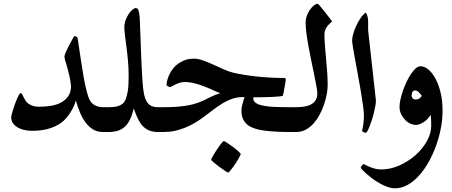

<svg xmlns="http://www.w3.org/2000/svg" viewBox="-20 -704 2413 1024"><path d="M552.2 0H528.3Q500 0 477.8 -12.9Q455.6 -25.9 438.2 -48.3Q420.9 -70.8 407.7 -101.6Q394.5 -132.3 384.3 -168.5Q377.9 -141.6 360.4 -112.3Q342.8 -83 322.3 -62.5Q295.4 -36.6 252.2 -21.5Q209 -6.3 150.4 -6.3Q127 -6.3 106.7 -11.5Q86.4 -16.6 71.3 -26.1Q56.2 -35.6 47.9 -49.1Q39.6 -62.5 39.6 -79.1Q39.6 -82.5 42.2 -92.8Q44.9 -103 49.3 -117.7Q53.7 -132.3 59.3 -147.9Q64.9 -163.6 70.6 -176.8Q76.2 -189.9 81.3 -198.7Q86.4 -207.5 90.3 -207.5Q95.7 -207.5 99.4 -198.7Q103 -189.9 106.9 -183.6Q110.4 -178.2 114.7 -169.9Q119.1 -161.6 127.9 -154.1Q136.7 -146.5 151.6 -140.6Q166.5 -134.8 190.9 -134.8Q224.6 -134.8 254.6 -140.1Q284.7 -145.5 307.9 -158.4Q331.1 -171.4 345 -192.6Q358.9 -213.9 358.9 -245.6Q355.5 -275.9 349.9 -301Q344.2 -326.2 338.4 -345.7L328.1 -379.9Q323.7 -394.5 323.7 -402.8Q323.7 -408.7 331.3 -426.3Q338.9 -443.8 348.6 -462.9Q358.4 -481.9 367.2 -496.8Q376 -511.7 377 -511.7Q380.4 -511.7 387.2 -508.5Q394 -505.4 395 -494.1Q402.3 -446.3 409.7 -395.5Q417 -344.7 425 -299.3Q433.1 -253.9 441.9 -218.8Q450.7 -183.6 460 -167.5Q470.7 -149.4 489.5 -140.9Q508.3 -132.3 528.3 -132.3H552.2Q564.5 -132.3 571.5 -124.8Q578.6 -117.2 582.3 -106.7Q585.9 -96.2 586.9 -85.2Q587.9 -74.2 587.9 -66.4Q587.9 -58.6 586.9 -47.4Q585.9 -36.1 582.3 -25.4Q578.6 -14.6 571.5 -7.3Q564.5 0 552.2 0Z M822.8 0Q793.9 0 773.9 -8.8Q753.9 -17.6 739.5 -33.9Q725.1 -50.3 714.1 -73.5Q703.1 -96.7 693.4 -125.5Q685.1 -91.3 673.8 -67.6Q662.6 -43.9 646.5 -28.8Q630.4 -13.7 608.6 -6.8Q586.9 0 558.6 0H533.7Q525.9 0 519.8 -2.2Q513.7 -4.4 509.8 -11.5Q505.9 -18.6 503.7 -31.7Q501.5 -44.9 501.5 -66.9Q501.5 -97.7 509 -115Q516.6 -132.3 533.7 -132.3H558.6Q583.5 -132.3 601.3 -136Q619.1 -139.6 633.3 -150.4Q644 -158.7 650.6 -175.8Q657.2 -192.9 660.9 -214.4Q664.6 -235.8 665.3 -259.8Q666 -283.7 666 -304.7Q666 -340.3 662.6 -379.4Q659.2 -418.5 654.5 -453.1Q649.9 -487.8 646.5 -515.9Q643.1 -543.9 643.1 -558.1Q643.1 -578.1 649.9 -596.4Q656.7 -614.7 666.3 -629.4Q675.8 -644 686.5 -652.6Q697.3 -661.1 704.1 -661.1Q714.8 -661.1 719.2 -646.5Q723.6 -631.8 725.1 -609.9Q727.1 -571.8 728.5 -526.6Q730 -481.4 731.7 -436Q733.4 -390.6 735.4 -348.4Q737.3 -306.2 739.7 -273.9Q742.2 -233.9 747.3 -206.8Q752.4 -179.7 762 -163.3Q771.5 -147 786.1 -139.6Q800.8 -132.3 822.8 -132.3H848.1Q855.5 -132.3 861.3 -129.6Q867.2 -127 871.3 -119.9Q875.5 -112.8 877.9 -100.3Q880.4 -87.9 880.4 -66.9Q880.4 -32.7 871.6 -16.4Q862.8 0 848.1 0Z M1549.3 0H1525.4Q1450.2 0 1392.6 -7.1Q1335 -14.2 1305.7 -34.2Q1267.6 -60.1 1267.6 -114.3Q1267.6 -120.6 1269 -129.6Q1270.5 -138.7 1272.9 -148.7Q1275.4 -158.7 1278.3 -168.7Q1281.2 -178.7 1284.7 -186H1272.9Q1242.7 -186 1215.8 -176.3Q1189 -166.5 1163.3 -150.6Q1137.7 -134.8 1112.5 -115Q1087.4 -95.2 1061 -76.2Q1039.6 -60.5 1016.4 -47.1Q993.2 -33.7 967 -22.9Q940.9 -12.2 912.4 -6.1Q883.8 0 852.1 0H828.1Q815.9 0 808.8 -7.3Q801.8 -14.6 798.3 -25.4Q794.9 -36.1 793.9 -47.4Q793 -58.6 793 -66.4Q793 -74.2 793.9 -85.2Q794.9 -96.2 798.3 -106.7Q801.8 -117.2 808.8 -124.8Q815.9 -132.3 828.1 -132.3H852.1Q916.5 -132.3 963.9 -138.9Q1011.2 -145.5 1049.3 -161.1Q1061 -165.5 1074.2 -172.4Q1087.4 -179.2 1101.3 -186Q1115.2 -192.9 1128.9 -198.2Q1142.6 -203.6 1154.8 -206.1Q1141.1 -211.4 1119.6 -221.7Q1098.1 -231.9 1072.5 -241.9Q1046.9 -252 1018.8 -259.3Q990.7 -266.6 964.8 -266.6Q951.2 -266.6 938 -262.5Q924.8 -258.3 914.3 -252.9Q903.8 -247.6 896.2 -243.4Q888.7 -239.3 888.2 -239.3Q886.7 -239.3 883.3 -240.5Q879.9 -241.7 876.7 -243.4Q873.5 -245.1 870.8 -246.6Q868.2 -248 868.2 -249.5Q868.2 -262.2 872.6 -278.1Q877 -293.9 885 -310.1Q893.1 -326.2 904.8 -340.6Q916.5 -355 930.7 -364.7Q946.8 -375.5 966.1 -383.3Q985.4 -391.1 1016.6 -391.1Q1036.6 -391.1 1063.2 -381.6Q1089.8 -372.1 1118.2 -359.1Q1146.5 -346.2 1174.8 -333.5Q1203.1 -320.8 1226.1 -315.9Q1278.3 -303.7 1349.9 -295.9Q1421.4 -288.1 1498 -288.1Q1501.5 -288.1 1502.9 -285.2Q1504.4 -282.2 1504.4 -279.3Q1504.4 -277.8 1502.4 -265.9Q1500.5 -253.9 1497.8 -239.5Q1495.1 -225.1 1492.7 -211.4Q1490.2 -197.8 1488.8 -193.8Q1488.3 -191.9 1471.9 -189.9Q1455.6 -188 1431.9 -187Q1408.2 -186 1381.1 -185.5Q1354 -185.1 1331.5 -185.1Q1331.1 -183.6 1331.1 -181.2V-176.8Q1331.1 -168 1338.1 -160.6Q1345.2 -153.3 1356 -148.4Q1370.1 -142.6 1392.1 -138.9Q1414.1 -135.3 1438 -134Q1461.9 -132.8 1485.1 -132.6Q1508.3 -132.3 1525.4 -132.3H1549.3Q1561.5 -132.3 1568.6 -124.8Q1575.7 -117.2 1579.3 -106.7Q1583 -96.2 1584 -85.2Q1585 -74.2 1585 -66.4Q1585 -58.6 1584 -47.4Q1583 -36.1 1579.3 -25.4Q1575.7 -14.6 1568.6 -7.3Q1561.5 0 1549.3 0ZM1263.7 117.7Q1263.7 120.1 1259.5 128.2Q1255.4 136.2 1249 147.2Q1242.7 158.2 1234.6 170.4Q1226.6 182.6 1219 192.6Q1211.4 202.6 1205.1 209.5Q1198.7 216.3 1196.3 216.3Q1194.3 216.3 1179.7 206.8Q1165 197.3 1148.9 185.3Q1132.8 173.3 1119.6 162.1Q1106.4 150.9 1106.4 147.9Q1106.4 145.5 1110.6 137Q1114.7 128.4 1121.6 117.4Q1128.4 106.4 1136.5 94.2Q1144.5 82 1151.9 72Q1159.2 62 1165 55.2Q1170.9 48.3 1173.3 48.3Q1177.2 48.3 1191.9 58.1Q1206.5 67.9 1222.7 79.8Q1238.8 91.8 1251.2 103Q1263.7 114.3 1263.7 117.7Z M1727.5 -255.4Q1727.5 -247.1 1726.8 -234.1Q1726.1 -221.2 1723.4 -205.6Q1720.7 -189.9 1716.1 -172.6Q1711.4 -155.3 1705.1 -137.7Q1696.3 -114.3 1683.3 -90.1Q1670.4 -65.9 1652.6 -45.9Q1634.8 -25.9 1611.6 -12.9Q1588.4 0 1559.1 0H1533.7Q1521.5 0 1514.4 -4.4Q1507.3 -8.8 1503.9 -17.3Q1500.5 -25.9 1499.5 -38.1Q1498.5 -50.3 1498.5 -66.4Q1498.5 -78.6 1499.5 -90.6Q1500.5 -102.5 1503.9 -111.6Q1507.3 -120.6 1514.4 -126.5Q1521.5 -132.3 1533.7 -132.3H1559.1Q1583 -132.3 1603.8 -135.7Q1624.5 -139.2 1639.6 -147.5Q1654.8 -155.8 1663.6 -170.2Q1672.4 -184.6 1672.4 -205.1Q1672.4 -217.3 1667.7 -243.4Q1663.1 -269.5 1656 -303.7Q1648.9 -337.9 1640.9 -377.2Q1632.8 -416.5 1625.7 -454.3Q1618.7 -492.2 1614.3 -526.4Q1609.9 -560.5 1609.9 -585.4Q1609.9 -602.1 1616.2 -619.4Q1622.6 -636.7 1632.6 -651.4Q1642.6 -666 1654.3 -675Q1666 -684.1 1675.8 -684.1Q1676.3 -684.1 1682.1 -677.2Q1688 -670.4 1696.3 -660.4Q1704.6 -650.4 1713.9 -638.4Q1723.1 -626.5 1731.2 -616.2Q1739.3 -606 1744.9 -598.4Q1750.5 -590.8 1750.5 -590.3Q1750.5 -588.9 1744.4 -583.7Q1738.3 -578.6 1730.5 -570.1Q1722.7 -561.5 1716.6 -549.3Q1710.4 -537.1 1710.4 -521.5Q1710.4 -495.6 1712.9 -461.2Q1715.3 -426.8 1719 -389.9Q1722.7 -353 1725.1 -317.6Q1727.5 -282.2 1727.5 -255.4Z M1984.9 -167.5Q1984.9 -154.8 1981.4 -137Q1978 -119.1 1973.4 -99.9Q1968.8 -80.6 1962.6 -62.3Q1956.5 -43.9 1950.7 -29.1Q1944.8 -14.2 1939.7 -5.1Q1934.6 3.9 1931.6 3.9Q1925.8 3.9 1918.5 0.7Q1911.1 -2.4 1911.1 -7.8Q1911.1 -9.8 1912.8 -14.6Q1914.6 -19.5 1916 -29.1Q1917.5 -38.6 1919.2 -53.5Q1920.9 -68.4 1920.9 -89.4Q1920.9 -107.9 1916 -142.3Q1911.1 -176.8 1904.3 -218Q1897.5 -259.3 1889.2 -303.2Q1880.9 -347.2 1874 -385.3Q1867.2 -423.3 1862.5 -451.2Q1857.9 -479 1857.9 -487.8Q1857.9 -502.4 1864 -523.9Q1870.1 -545.4 1880.1 -566.9Q1890.1 -588.4 1903.3 -607.7Q1916.5 -627 1930.7 -637.2Q1938 -627 1940.7 -613.3Q1943.4 -599.6 1943.4 -590.3V-542.5Z M2340.3 -112.8Q2340.3 -68.4 2331.3 -20.8Q2322.3 26.9 2305.7 73Q2289.1 119.1 2265.9 160.4Q2242.7 201.7 2214.6 232.7Q2186.5 263.7 2154.1 282Q2121.6 300.3 2086.9 300.3Q2066.9 300.3 2045.7 292.5Q2024.4 284.7 2003.7 272.9Q1982.9 261.2 1964.8 247.6Q1946.8 233.9 1933.1 221.7Q1919.4 209.5 1911.4 200.7Q1903.3 191.9 1903.3 190.9Q1903.3 189.5 1905.3 186.3Q1907.2 183.1 1909.7 179.4Q1912.1 175.8 1914.8 173.3Q1917.5 170.9 1918.5 170.9Q1920.4 170.9 1928.5 175.3Q1936.5 179.7 1949.5 185.3Q1962.4 190.9 1978.8 195.3Q1995.1 199.7 2013.2 199.7Q2062 199.7 2109.9 178.5Q2157.7 157.2 2195.6 123.8Q2233.4 90.3 2256.6 48.8Q2279.8 7.3 2279.8 -32.7Q2279.8 -48.8 2279.3 -63.5Q2278.8 -78.1 2276.9 -92.3Q2269 -78.6 2258.8 -68.4Q2248.5 -58.1 2237.3 -51.3Q2226.1 -44.4 2215.8 -41Q2205.6 -37.6 2197.8 -37.6Q2185.1 -37.6 2169.7 -44.2Q2154.3 -50.8 2141.6 -63.5Q2128.9 -76.2 2119.9 -94.2Q2110.8 -112.3 2110.8 -134.3Q2110.8 -150.9 2115.7 -173.3Q2120.6 -195.8 2128.9 -219.7Q2137.2 -243.7 2148.2 -267.1Q2159.2 -290.5 2171.6 -309.3Q2184.1 -328.1 2197.3 -339.4Q2210.4 -350.6 2222.7 -350.6Q2242.2 -350.6 2262.7 -334.7Q2283.2 -318.8 2300.3 -288.6Q2317.4 -258.3 2328.9 -214.1Q2340.3 -169.9 2340.3 -112.8ZM2229.5 -192.9Q2223.6 -201.7 2214.1 -211.7Q2204.6 -221.7 2193.4 -221.7Q2185.5 -221.7 2180.4 -214.4Q2175.3 -207 2175.3 -193.8Q2175.3 -185.5 2180.9 -179.4Q2186.5 -173.3 2195.8 -173.3Q2208.5 -173.3 2217.3 -179.4Q2226.1 -185.5 2229.5 -192.9Z"/></svg>

Font: Accordance
Style: Bold
Weight: 700
Version: Version 1.2 (build January 31, 2020) Miklal Software Solutio